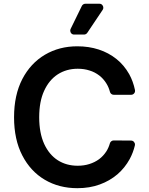

<svg xmlns="http://www.w3.org/2000/svg" viewBox="-20 -981 784 1011"><path d="M215.9 -34.4Q140.6 -78.8 97.3 -162.6Q54 -246.4 54 -363.6Q54 -480.8 97.7 -565Q141.3 -648.4 216.6 -692.8Q291.9 -737.2 387.1 -737.2Q447.8 -737.2 500 -720.2Q551.5 -703.5 593 -670.5Q633.5 -638.1 660.5 -590.2Q681.1 -552.9 690.7 -507.1Q691.1 -505.7 691.1 -502.5Q691.1 -494 685 -487.9Q679 -481.9 670.5 -481.9H578.8Q571.7 -481.9 566.1 -486.3Q560.4 -490.8 558.9 -497.5Q552.6 -521.3 541.2 -539.8Q525.2 -566.1 503.2 -583.1Q479 -601.6 451.7 -609.7Q423.7 -619 389.2 -619Q330.3 -619 284.1 -589.5Q238.3 -559.7 212.4 -502.8Q186.4 -446.4 186.4 -363.6Q186.4 -280.9 212.7 -223Q239 -166.2 284.4 -137.1Q329.9 -108.3 388.8 -108.3Q422.2 -108.3 450.3 -117.2Q479 -126.1 501.8 -142.8Q524.5 -159.8 540.5 -184.7Q552.2 -203.5 558.6 -226.2Q560.4 -233 566.1 -237.2Q571.7 -241.5 578.8 -241.5L670.1 -240.8Q678.6 -240.8 684.7 -234.6Q690.7 -228.3 690.7 -219.8Q690.7 -217 690.3 -215.6Q681.5 -177.9 663 -143.5Q637.4 -96.9 598.4 -63.2Q557.5 -28.4 505.3 -9.6Q452.4 9.9 387.1 9.9Q291.2 9.9 215.9 -34.4ZM349.8 -819.6Q349.8 -811.1 355.6 -805Q361.5 -799 370.4 -799H422.2Q427.6 -799 432.2 -801.5Q436.8 -804 439.6 -808.2L520.6 -929Q524.1 -933.9 524.1 -940.3Q524.1 -948.9 518.3 -955.1Q512.4 -961.3 503.6 -961.3H429.7Q423.7 -961.3 418.5 -958.1Q413.4 -954.9 410.9 -949.6L351.9 -828.8Q349.8 -824.2 349.8 -819.6Z"/></svg>

Font: DeltaSans SemiBold
Style: Regular
Weight: 600
Designer: Rasmus Andersson
Foundry: rsms
Version: Version 3.012